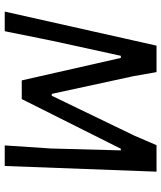

<svg xmlns="http://www.w3.org/2000/svg" viewBox="45 -727 682 812"><g transform="rotate(90 386.0 -321.0)"><path d="M706 -642 682 0H595L608 -195L616 -491H609L399 -72H320L225 -491H216L153 -203L112 0H29L173 -642H285L302 -545L377 -199H385L554 -549L594 -642Z"/></g></svg>

Font: Alegreya Sans Medium
Style: Italic
Weight: 500
Italic angle: -7°
Designer: Juan Pablo del Peral
Foundry: Huerta Tipografica
Version: Version 2.007